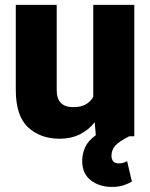

<svg xmlns="http://www.w3.org/2000/svg" viewBox="-20 -548 604 772"><path d="M510.3 182.1Q498 189.5 478.5 196.5Q459 203.6 429.2 203.6Q379.9 203.6 345.2 177Q310.5 150.4 310.5 99.1Q310.5 71.3 322 44.9Q333.5 18.6 365.2 -4.4L360.8 -56.6Q336.4 -25.4 301 -7.8Q265.6 9.8 220.2 9.8Q142.1 9.8 92.8 -36.1Q43.5 -82 43.5 -186.5V-528.3H208V-185.5Q208 -117.2 274.4 -117.2Q305.2 -117.2 324.7 -128.2Q344.2 -139.2 355 -158.7V-528.3H520V0H499.5Q460.4 19.5 444.3 36.9Q428.2 54.2 428.2 78.6Q428.2 91.3 434.8 100.1Q441.4 108.9 457.5 108.9Q470.2 108.9 477.5 106Q484.9 103 491.2 100.1Z"/></svg>

Font: Vazirmatn RD UI Black
Style: Regular
Weight: 900
Designer: Saber Rastikerdar
Foundry: Saber Rastikerdar
Version: Version 33.003